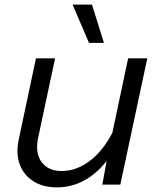

<svg xmlns="http://www.w3.org/2000/svg" viewBox="-20 -801 690 833"><path d="M219 -548 145 -201Q132 -137 160.5 -98Q189 -59 248 -59Q316 -59 378.5 -110Q441 -161 486 -263L479 -157Q432 -75 367.5 -31.5Q303 12 227 12Q167 12 125 -14.5Q83 -41 65.5 -88Q48 -135 62 -199L136 -548ZM619 -548 502 0H424L448 -133L536 -548ZM431 -615H366L295 -781H379Z"/></svg>

Font: Azeret Mono Thin Light
Style: Italic
Weight: 300
Italic angle: -12°
Version: Version 1.002